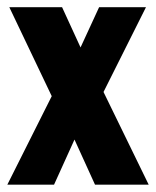

<svg xmlns="http://www.w3.org/2000/svg" viewBox="-21 -504 426 524"><path d="M-1 0H126.5L216.8 -199.2L236.8 -203.6L377.4 -484.4H249.5L159.2 -288.6L141.6 -284.2ZM4.4 -484.4 139.2 -201.7 147.9 -198.7 238.3 0H384.8L245.1 -286.6L237.8 -289.6L148.4 -484.4Z"/></svg>

Font: Roboto Flex
Style: wght 700 wdth 25 opsz 34 GRAD 0.00 slnt 0.00 XTRA 468 XOPQ 96 YOPQ 79 YTLC 514 YTUC 712 YTAS 750 YTDE -203.00 YTFI 738
Weight: 700
Width: 1
Designer: Berlow after Robertson
Foundry: Google
Version: Version 3.100